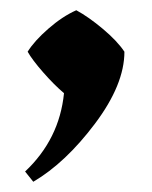

<svg xmlns="http://www.w3.org/2000/svg" viewBox="-20 -186 297 375"><path d="M223 -85Q223 -21 165.5 55.5Q108 132 45 169L29 149Q96 86 105 -4Q86 -20 64.5 -44.5Q43 -69 34 -85Q47 -106 74.5 -130Q102 -154 129 -166Q153 -153 181 -129.5Q209 -106 223 -85Z"/></svg>

Font: Almendra
Style: Bold
Weight: 700
Designer: Ana Sanfelippo
Foundry: Ana Sanfelippo
Version: Version 1.004